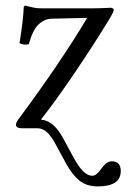

<svg xmlns="http://www.w3.org/2000/svg" viewBox="-20 -459 464 687"><path d="M60.1 0Q37.1 0 37.1 -12.2Q37.1 -20 45.9 -32.2Q195.3 -233.4 292 -395L164.1 -392.1Q138.2 -391.1 117.4 -371.1Q96.7 -351.1 83 -300.8Q66.4 -296.9 49.8 -304.2Q64 -393.6 64.9 -433.1Q64.9 -434.6 67.1 -436.8Q69.3 -439 70.8 -439Q76.7 -438 85.9 -435.3Q95.2 -432.6 105.5 -430.9Q115.7 -429.2 129.9 -429.2H313Q325.7 -429.2 340.1 -429.7Q354.5 -430.2 364 -430.7Q373.5 -431.2 375 -431.2Q379.9 -431.2 383.5 -429Q387.2 -426.8 387.2 -423.8Q387.2 -417 369.1 -387.2Q318.4 -303.7 249.8 -202.1Q181.2 -100.6 128.9 -34.2Q128.4 -33.7 127.9 -32.5Q127.4 -31.2 127 -30.8Q171.4 -27.8 205.1 34.2L244.1 106Q278.3 169.9 310.1 169.9Q325.2 169.9 342.8 144Q361.3 118.2 379.9 118.2Q412.1 118.2 412.1 152.8Q412.1 208 330.1 208Q289.6 208 263.7 186.8Q237.8 165.5 215.8 125L176.8 53.2Q147.9 0 115.2 0Z"/></svg>

Font: Common Serif Medium
Style: Regular
Weight: 500
Designer: Philipp H. Poll, Khaled Hosny
Foundry: Stefan Peev, Context Ltd.
Version: Version 1.026